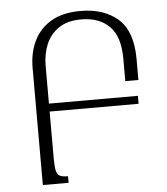

<svg xmlns="http://www.w3.org/2000/svg" viewBox="-52 -771 709 817"><g transform="rotate(-5 302.5 -362.0)"><path d="M208 0H98V-501Q98 -565 122.5 -615.5Q147 -666 196.5 -695Q246 -724 321 -724Q422 -724 482 -671Q542 -618 542 -499V-410H486V-506Q486 -601 442 -644.5Q398 -688 322 -688Q263 -688 226 -663Q189 -638 171.5 -596.5Q154 -555 154 -504V-343H534V-309H154V-110Q154 -74 158 -56.5Q162 -39 173.5 -33.5Q185 -28 208 -28Z"/></g></svg>

Font: Noto Serif Armenian SemiCondensed Light
Style: Regular
Weight: 300
Width: 4
Designer: Monotype Design Team
Foundry: Monotype Imaging Inc.
Version: Version 2.008; ttfautohint (v1.8.4.7-5d5b)